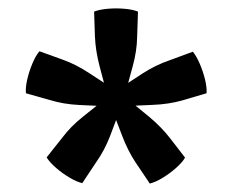

<svg xmlns="http://www.w3.org/2000/svg" viewBox="-20 -758 551 455"><path d="M203 -730.5Q215.5 -735.5 235.2 -737.2Q255 -739 275 -737.2Q295 -735.5 307 -730.5L305 -671Q304.5 -637 294.5 -601Q284.5 -565 276 -533Q266.5 -522 255.5 -522Q243.5 -522 234 -533Q225.5 -565 216 -601Q206.5 -637 205 -671ZM41.5 -537Q40 -550 44.5 -569.5Q49 -589 56.8 -607.5Q64.5 -626 73.5 -636.5L129 -616.5Q161 -605 192.2 -584.2Q223.5 -563.5 251.5 -545.5Q259 -533.5 255.5 -522Q253.5 -516.5 249.2 -512.5Q245 -508.5 238 -506Q205 -507.5 167.8 -509.2Q130.5 -511 98 -521ZM175 -324Q162 -327 145 -337Q128 -347 113 -360Q98 -373 90.5 -385L127 -431Q147.5 -458.5 177 -481.8Q206.5 -505 231 -525.5Q246 -529.5 255.5 -522Q260 -519 262.8 -513.5Q265.5 -508 265.5 -501Q254 -470 240.8 -435.5Q227.5 -401 207.5 -373ZM418.5 -384.5Q412 -373 397.2 -360Q382.5 -347 365.8 -336.8Q349 -326.5 335 -323L302 -372Q283 -400.5 269.8 -435.5Q256.5 -470.5 244.5 -501Q245.5 -515 255.5 -522Q260 -526 266 -526.8Q272 -527.5 278.5 -525.5Q305 -505 333.5 -481.2Q362 -457.5 383 -430.5ZM437 -635.5Q445 -626 453 -607.8Q461 -589.5 465.8 -570Q470.5 -550.5 469.5 -537L412 -520Q380 -511 342.5 -509.5Q305 -508 272.5 -506Q259 -510.5 255.5 -522Q251.5 -532.5 259 -545.5Q287 -564 318 -584Q349 -604 381.5 -615Z"/></svg>

Font: Signika Negative Light SemiBold
Style: Regular
Weight: 600
Version: Version 2.001